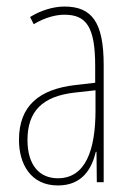

<svg xmlns="http://www.w3.org/2000/svg" viewBox="-20 -557 406 587"><path d="M177 -537C143 -537 104 -525 72 -505L83 -483C120 -505 153 -512 177 -512C244 -512 271 -475 271 -355V-304L210 -297C100 -284 38 -234 38 -129C38 -57 73 10 157 10C233 10 261 -43 273 -93H275L276 0H297V-358C297 -489 261 -537 177 -537ZM209 -274 272 -281V-220C272 -97 241 -12 157 -12C99 -12 64 -54 64 -129C64 -217 110 -263 209 -274Z"/></svg>

Font: Noto Sans Myanmar ExtraCondensed Thin
Style: Regular
Weight: 100
Width: 2
Designer: Monotype Design Team
Foundry: Monotype Imaging Inc.
Version: Version 2.107